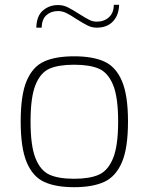

<svg xmlns="http://www.w3.org/2000/svg" viewBox="-20 -772 618 798"><path d="M66 -267Q66 -378 91 -436.5Q116 -495 163.5 -516.5Q211 -538 288 -538Q365 -538 413 -516.5Q461 -495 486.5 -436Q512 -377 512 -267Q512 -156 486.5 -97Q461 -38 413 -16Q365 6 288 6Q211 6 163.5 -16Q116 -38 91 -97.5Q66 -157 66 -267ZM471 -267Q471 -368 450 -419Q429 -470 391 -486.5Q353 -503 288 -503Q223 -503 185.5 -486.5Q148 -470 127.5 -419Q107 -368 107 -267Q107 -166 127.5 -114.5Q148 -63 185.5 -46Q223 -29 288 -29Q353 -29 391 -46Q429 -63 450 -114.5Q471 -166 471 -267ZM221 -751Q243 -751 262 -741.5Q281 -732 309 -714Q336 -697 351 -689.5Q366 -682 382 -682Q413 -682 433 -700.5Q453 -719 453 -752H475Q474 -709 449.5 -683Q425 -657 382 -657Q362 -657 344 -666Q326 -675 299 -692Q272 -710 255.5 -718Q239 -726 221 -726Q192 -726 173 -709Q154 -692 153 -657H131Q132 -706 158.5 -728.5Q185 -751 221 -751Z"/></svg>

Font: Exo ExtraLight
Style: Regular
Weight: 275
Designer: Natanael Gama
Foundry: Natanael Gama
Version: Version 1.500; ttfautohint (v1.6)